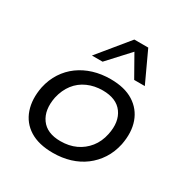

<svg xmlns="http://www.w3.org/2000/svg" viewBox="-174 -907 1032 1063"><g transform="rotate(30 342.0 -375.5)"><path d="M305 9Q214 9 156.5 -27Q99 -63 77 -127.5Q55 -192 71 -274Q83 -329 111 -372Q139 -415 179.5 -444.5Q220 -474 270.5 -489.5Q321 -505 380 -505Q470 -505 527 -469Q584 -433 606.5 -370Q629 -307 613 -224Q601 -168 573 -125Q545 -82 505 -52Q465 -22 414.5 -6.5Q364 9 305 9ZM309 -68Q364 -68 407 -88Q450 -108 480 -145.5Q510 -183 521 -236Q539 -322 500 -375.5Q461 -429 373 -429Q321 -429 277 -409.5Q233 -390 204 -352.5Q175 -315 163 -262Q146 -175 184.5 -121.5Q223 -68 309 -68ZM224 -566 383 -760H472L562 -566H494L417 -702L292 -566Z"/></g></svg>

Font: Nunito Sans 7pt SemiExpanded
Style: Italic
Weight: 400
Width: 6
Italic angle: -9°
Designer: Vernon Adams
Foundry: Vernon Adams
Version: Version 3.101;gftools[0.9.27]